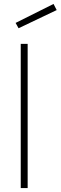

<svg xmlns="http://www.w3.org/2000/svg" viewBox="-20 -952 307 972"><path d="M85 0V-730H120V0ZM74 -809 59 -836 251 -932 267 -901Z"/></svg>

Font: Cairo Play ExtraLight
Style: Regular
Weight: 250
Version: Version 3.119